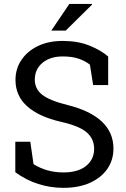

<svg xmlns="http://www.w3.org/2000/svg" viewBox="-20 -925 629 956"><path d="M295.9 10.3Q231 10.3 170.9 -8.8Q110.8 -27.8 56.2 -67.4V-219.2H130.9L147 -107.4Q178.7 -87.9 215.8 -77.1Q252.9 -66.4 295.9 -66.4Q368.7 -66.4 408.7 -98.9Q448.7 -131.3 448.7 -184.1Q448.7 -232.9 412.6 -265.1Q376.5 -297.4 283.7 -318.4Q173.3 -343.8 115.2 -395.8Q57.1 -447.8 57.1 -526.9Q57.1 -582.5 86.7 -626.5Q116.2 -670.4 168.9 -695.8Q221.7 -721.2 292 -721.2Q366.7 -721.2 424.1 -698.5Q481.4 -675.8 518.6 -643.6V-501.5H443.8L427.7 -603Q405.8 -620.6 373 -632.3Q340.3 -644 292 -644Q230 -644 191.7 -612.3Q153.3 -580.6 153.3 -528.3Q153.3 -482.4 189.9 -453.4Q226.6 -424.3 316.9 -401.9Q429.2 -374 487.1 -319.6Q544.9 -265.1 544.9 -185.1Q544.9 -127.9 514.2 -83.7Q483.4 -39.6 427.5 -14.6Q371.6 10.3 295.9 10.3ZM235.4 -772.5 325.2 -905.3H437.5L438.5 -902.3L307.1 -772.5Z"/></svg>

Font: Roboto Slab
Style: Regular
Weight: 400
Designer: Google
Version: Version 2.000; ttfautohint (v1.8.1.43-b0c9)